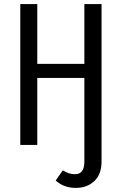

<svg xmlns="http://www.w3.org/2000/svg" viewBox="-20 -708 591 938"><path d="M392.1 -688H476.1V81.1Q476.1 143.6 440.7 176.8Q405.3 210 350.1 210Q292 210 252 173.8L287.1 124Q315.4 143.1 346.2 143.1Q392.1 143.1 392.1 83V-327.1H162.1V0H79.1V-688H162.1V-396H392.1Z"/></svg>

Font: Fira Sans Compressed Book
Style: Regular
Weight: 350
Width: 1
Designer: Carrois Corporate & Edenspiekermann AG
Foundry: Carrois Corporate GbR & Edenspiekermann AG
Version: Version 4.203;PS 004.203;hotconv 1.0.88;makeotf.lib2.5.64775